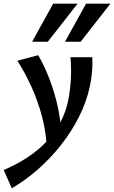

<svg xmlns="http://www.w3.org/2000/svg" viewBox="-74 -731 618 1040"><path d="M-10 289 -54 190Q18 159 77 120Q136 81 180 33.5Q224 -14 253 -68.5Q282 -123 295 -185Q306 -239 309.5 -298Q313 -357 308 -421H426Q428 -381 424.5 -341Q421 -301 412 -260Q394 -178 354 -98.5Q314 -19 257.5 53Q201 125 133 185Q65 245 -10 289ZM180 82Q177 -12 153.5 -100Q130 -188 94.5 -265Q59 -342 20 -402L133 -432Q167 -374 194.5 -301.5Q222 -229 239 -152.5Q256 -76 256 -3ZM100 -505 214 -711H346L185 -505ZM278 -505 392 -711H524L363 -505Z"/></svg>

Font: Ysabeau Office
Style: Bold Italic
Weight: 700
Italic angle: -12°
Designer: Christian Thalmann (Catharsis Fonts)
Version: Version 2.001;gftools[0.9.30]; featfreeze: tnum,lnum,ss02